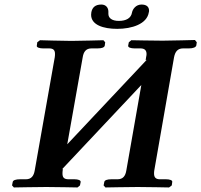

<svg xmlns="http://www.w3.org/2000/svg" viewBox="-20 -824 886 845"><path d="M635 -770C636 -773 636 -775 636 -777C636 -793 626 -804 603 -804C578 -804 564 -784 561 -769C557 -744 535 -732 503 -732C472 -732 457 -745 457 -763V-769V-773C457 -789 447 -804 426 -804C399 -804 386 -791 382 -770C382 -766 381 -763 381 -759C381 -714 435 -697 496 -697C560 -697 627 -718 635 -770ZM746 -572C751 -597 762 -611 786 -611H812C830 -611 842 -616 844 -624L846 -638L838 -648C838 -648 732 -645 696 -645C658 -645 558 -647 558 -647L547 -638L544 -623C543 -615 556 -611 572 -611H598C616 -611 625 -603 625 -586C625 -582 624 -577 623 -572L621 -559L626 -561L276 -189L344 -572C348 -597 359 -611 383 -611H409C428 -611 439 -615 441 -623L443 -638L435 -647C435 -647 329 -644 294 -644C256 -644 156 -647 156 -647L144 -638L142 -623C140 -615 155 -611 169 -611H196C214 -611 222 -604 222 -587C222 -583 222 -578 221 -572L133 -75C129 -50 118 -35 94 -35H68C50 -35 37 -31 36 -23L33 -8L41 1C41 1 149 -1 184 -1C222 -1 321 1 321 1L332 -8L335 -23C336 -31 323 -35 308 -35H282C262 -35 255 -43 255 -60C255 -64 255 -69 256 -75L257 -81L252 -78L602 -450L536 -74C532 -49 521 -35 497 -35H470C452 -35 440 -31 439 -23L436 -8L444 1C444 1 551 -1 586 -1C625 -1 724 1 724 1L736 -8L738 -23C740 -31 726 -35 711 -35H684C666 -35 658 -43 658 -60C658 -64 658 -69 659 -74Z"/></svg>

Font: Linux Libertine O
Style: Bold Italic
Weight: 700
Italic angle: -11.5°
Designer: Philipp H. Poll
Foundry: Philipp H. Poll
Version: Version 4.1.0